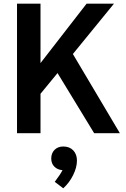

<svg xmlns="http://www.w3.org/2000/svg" viewBox="-20 -720 679 1038"><path d="M489 0 291 -325 199 -213V0H72V-700H199V-379L448 -700H596L374 -428L628 0ZM396 148Q396 185 375.5 226.5Q355 268 322 298L276 263Q305 225 318 200Q291 198 274 181Q257 164 257 137Q257 108 275 90Q293 72 322 72Q356 72 376 93Q396 114 396 148Z"/></svg>

Font: Sarabun SemiBold
Style: Regular
Weight: 600
Designer: Suppakit Chalermlarp | Katatrad Co.,Ltd.
Foundry: Cadson Demak Co.,Ltd.
Version: Version 1.000; ttfautohint (v1.6)